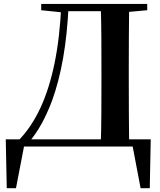

<svg xmlns="http://www.w3.org/2000/svg" viewBox="-20 -761 833 997"><path d="M15.1 216.3 9.9 -37.6H762.7L757.7 216.3H710.1L665.2 -19.9L700.7 0H79.7L109.2 -23.8L63 216.3ZM194 -707.9V-740.5H315.3V-696.4H306.6ZM315.3 -702.9V-740.5H577.7V-702.9ZM503 0Q505.8 -85.2 506.3 -173.2Q506.8 -261.3 506.8 -357.4V-390.3Q506.8 -480 506.3 -567.4Q505.8 -654.9 503 -740.5H650.7Q649.7 -655.6 649.2 -568.2Q648.7 -480.8 648.7 -390.3V-356.6Q648.7 -262.8 649.2 -174.7Q649.7 -86.6 650.7 0ZM577.7 -694.2V-740.5H744.5V-707.9L592.8 -694.2ZM81.5 -37.4Q144.3 -103.2 189.9 -200.9Q235.5 -298.5 263.2 -432.3Q290.9 -566.1 298.6 -740.5H336.7Q329.7 -584.3 307.8 -459.9Q285.9 -335.5 249.8 -236.8Q225.3 -171.9 196 -118.6Q166.6 -65.4 131.6 -24.5V-13.1Z"/></svg>

Font: Noto Serif KR
Style: Regular
Weight: 200
Designer: Ryoko NISHIZUKA 西塚涼子 (kana & ideographs); Frank Grießhammer (Latin, Greek & Cyrillic); Wenlong ZHANG 张文龙 (bopomofo); San
Foundry: Adobe
Version: Version 2.001;hotconv 1.1.0;makeotfexe 2.6.0